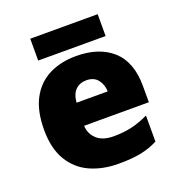

<svg xmlns="http://www.w3.org/2000/svg" viewBox="-132 -830 882 950"><g transform="rotate(-20 309.0 -355.5)"><path d="M315 -563Q436 -563 506 -500Q576 -437 576 -310V-225H235Q237 -182 267.5 -154Q298 -126 356 -126Q408 -126 451 -136Q494 -146 540 -168V-31Q500 -10 452.5 0Q405 10 333 10Q249 10 183.5 -19.5Q118 -49 80 -112Q42 -175 42 -273Q42 -373 76.5 -437Q111 -501 172.5 -532Q234 -563 315 -563ZM322 -433Q288 -433 265.5 -412Q243 -391 239 -345H403Q402 -382 381.5 -407.5Q361 -433 322 -433ZM487 -721V-606H132V-721Z"/></g></svg>

Font: Noto Sans Arabic Blk
Style: Regular
Weight: 900
Designer: Monotype Design Team, Nadine Chahine, Nizar Qandah and Khaled Hosny
Foundry: Monotype Imaging Inc.
Version: Version 2.012; ttfautohint (v1.8.4.7-5d5b)